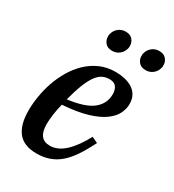

<svg xmlns="http://www.w3.org/2000/svg" viewBox="-179 -832 859 947"><g transform="rotate(30 250.5 -358.5)"><path d="M176 12Q103 12 69.5 -30Q36 -72 36 -153Q36 -191 43 -234Q50 -277 64.5 -319Q79 -361 102 -399.5Q125 -438 156 -467.5Q187 -497 226.5 -514.5Q266 -532 315 -532Q341 -532 365.5 -526.5Q390 -521 409.5 -509Q429 -497 440.5 -477Q452 -457 452 -428Q452 -402 439 -374.5Q426 -347 393.5 -323Q361 -299 305 -282Q249 -265 164 -259Q156 -227 151.5 -195.5Q147 -164 147 -139Q147 -54 213 -54Q258 -54 298.5 -92Q339 -130 375 -198L409 -182Q385 -134 361 -97.5Q337 -61 309.5 -36.5Q282 -12 249 0Q216 12 176 12ZM172 -294Q272 -307 314 -341.5Q356 -376 356 -429Q356 -454 344.5 -470Q333 -486 305 -486Q283 -486 265 -476.5Q247 -467 231 -444.5Q215 -422 200.5 -385Q186 -348 172 -294ZM245 -613Q219 -613 206 -628.5Q193 -644 193 -662Q193 -667 193 -671.5Q193 -676 195 -681Q200 -701 217 -715Q234 -729 258 -729Q284 -729 297 -713.5Q310 -698 310 -680Q310 -675 310 -670.5Q310 -666 308 -661Q303 -641 286 -627Q269 -613 245 -613ZM436 -613Q410 -613 397 -628.5Q384 -644 384 -662Q384 -667 384 -671.5Q384 -676 386 -681Q391 -701 408 -715Q425 -729 449 -729Q475 -729 488 -713.5Q501 -698 501 -680Q501 -675 501 -670.5Q501 -666 499 -661Q494 -641 477 -627Q460 -613 436 -613Z"/></g></svg>

Font: IBM Plex Serif Medm
Style: Italic
Weight: 500
Italic angle: -14°
Designer: Mike Abbink, Paul van der Laan, Pieter van Rosmalen
Foundry: Bold Monday
Version: Version 3.001